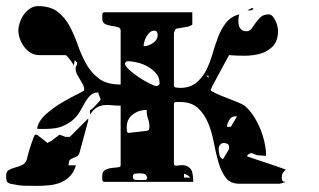

<svg xmlns="http://www.w3.org/2000/svg" viewBox="-21 -587 1041 627"><path d="M893 13H760Q731 13 716 -7Q701 -27 692.5 -56.5Q684 -86 677.5 -120.5Q671 -155 659 -184.5Q647 -214 625.5 -234Q604 -254 566 -254Q564 -254 555.5 -254Q547 -254 547 -247V-53Q547 -44 557 -46Q567 -48 578.5 -47.5Q590 -47 600 -37Q610 -27 610 7H320Q313 7 313 -2Q313 -11 313 -13Q313 -27 322.5 -32Q332 -37 343 -38.5Q354 -40 363.5 -40.5Q373 -41 373 -47V-242Q356 -242 342.5 -243.5Q329 -245 317 -243.5Q305 -242 294.5 -235.5Q284 -229 273 -213V-227Q276 -228 281 -232.5Q286 -237 291 -242.5Q296 -248 300.5 -253Q305 -258 307 -260Q308 -263 304 -272.5Q300 -282 300 -285Q284 -285 274.5 -276Q265 -267 257.5 -254Q250 -241 241.5 -225.5Q233 -210 219 -197Q205 -184 183.5 -175Q162 -166 127 -166Q124 -166 113.5 -166Q103 -166 100 -167Q105 -193 129.5 -214.5Q154 -236 182 -252.5Q210 -269 232 -279.5Q254 -290 254 -293Q254 -303 249.5 -311.5Q245 -320 240 -328Q235 -336 230.5 -344.5Q226 -353 226 -364Q226 -370 228.5 -372.5Q231 -375 231 -384Q228 -384 226.5 -386.5Q225 -389 224 -390Q223 -391 222.5 -388Q222 -385 220 -373Q220 -374 216.5 -379.5Q213 -385 208.5 -391Q204 -397 199.5 -402Q195 -407 193 -407H107Q92 -407 79.5 -414.5Q67 -422 58 -434Q49 -446 44 -460Q39 -474 39 -487Q39 -499 43.5 -513Q48 -527 56.5 -539Q65 -551 77 -559Q89 -567 103 -567Q144 -567 168 -548Q192 -529 207 -500.5Q222 -472 233.5 -439Q245 -406 261 -377.5Q277 -349 302.5 -330Q328 -311 373 -311V-487Q373 -496 363.5 -498.5Q354 -501 343 -502.5Q332 -504 322.5 -508.5Q313 -513 313 -527Q313 -529 313 -538Q313 -547 320 -547H607V-507Q607 -506 601.5 -503.5Q596 -501 593 -500L553 -493L547 -480V-307Q547 -302 555 -301Q563 -300 566 -300Q599 -300 619 -316Q639 -332 651.5 -356Q664 -380 672.5 -409.5Q681 -439 691 -465.5Q701 -492 717 -512.5Q733 -533 760 -540Q758 -532 757.5 -522Q757 -512 759 -504Q761 -496 767 -490.5Q773 -485 784 -485Q794 -485 800.5 -493.5Q807 -502 814 -512.5Q821 -523 830.5 -531.5Q840 -540 857 -540Q864 -540 869.5 -533.5Q875 -527 879 -518.5Q883 -510 885 -501Q887 -492 887 -487Q887 -454 870.5 -436.5Q854 -419 830 -412Q806 -405 778 -405Q750 -405 727 -407L673 -307Q672 -304 669.5 -299Q667 -294 667 -293Q667 -290 682 -283Q697 -276 716.5 -268.5Q736 -261 754.5 -253.5Q773 -246 780 -240Q795 -227 807.5 -207.5Q820 -188 829 -166Q838 -144 843 -121Q848 -98 848 -78L820 -80Q818 -80 810 -83.5Q802 -87 800 -87Q798 -87 793 -84.5Q788 -82 787 -80Q786 -79 786 -77Q786 -76 803 -70.5Q820 -65 842 -57.5Q864 -50 885 -43Q906 -36 913 -33Q899 -24 899 -6Q899 0 901.5 3.5Q904 7 913 7ZM807 -560Q805 -555 801.5 -554Q798 -553 793 -553H787Q788 -554 793 -556.5Q798 -559 800 -560ZM494 -473Q494 -478 491.5 -482.5Q489 -487 483 -487Q475 -487 468.5 -481.5Q462 -476 457.5 -468Q453 -460 450.5 -451.5Q448 -443 448 -436Q463 -436 478.5 -446.5Q494 -457 494 -473ZM500 -317Q500 -334 489 -347Q478 -360 462.5 -369Q447 -378 429 -382.5Q411 -387 397 -387H393Q392 -386 389.5 -383.5Q387 -381 387 -380Q387 -372 400.5 -359.5Q414 -347 432 -335Q450 -323 467 -314.5Q484 -306 490 -306Q493 -306 493 -307Q499 -309 500 -313ZM660 -340H653L660 -333ZM460 -160Q465 -161 466 -165.5Q467 -170 467 -173Q467 -188 462.5 -199Q458 -210 458 -228Q432 -228 412.5 -213Q393 -198 393 -173Q393 -172 393 -162.5Q393 -153 400 -153ZM747 -207Q734 -207 727.5 -195Q721 -183 720 -173H733L753 -207ZM240 -93Q237 -80 230.5 -76.5Q224 -73 218 -71Q212 -69 207.5 -65Q203 -61 203 -47H227Q220 -24 207 -11Q194 2 177 9Q160 16 140 18Q120 20 101 20Q75 20 57.5 19.5Q40 19 13 13Q2 10 0.5 3Q-1 -4 -1 -13Q-1 -27 8 -32Q17 -37 28.5 -40Q40 -43 51 -48Q62 -53 67 -67Q67 -69 69.5 -79Q72 -89 75.5 -100Q79 -111 82.5 -121Q86 -131 87 -133Q87 -136 90 -141Q93 -146 93 -147H100Q102 -145 107 -141.5Q112 -138 117.5 -133.5Q123 -129 127.5 -125.5Q132 -122 133 -120L147 -127L173 -147Q175 -147 183.5 -143.5Q192 -140 193 -140H207L267 -200V-193ZM727 -107Q727 -114 722 -117Q717 -120 710 -120Q702 -120 697.5 -114Q693 -108 693 -101Q693 -92 695.5 -81.5Q698 -71 707 -67L727 -100ZM460 -7Q456 -18 449.5 -19.5Q443 -21 434 -21Q428 -21 420.5 -20Q413 -19 413 -10Q413 0 422 0.5Q431 1 437 1Q440 1 449.5 1Q459 1 460 -7ZM600 -7Q597 -12 591 -15Q585 -18 580 -20V-7Z"/></svg>

Font: Genkaimincho
Style: Regular
Weight: 800
Designer: Dr. Ken Lunde (project architect, glyph set definition & overall production); Masataka HATTORI \u670D \u90E8 \u6B63 \u8C
Foundry: Adobe Systems Incorporated
Version: Version 1.00